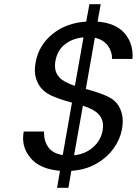

<svg xmlns="http://www.w3.org/2000/svg" viewBox="-20 -808 662 915"><path d="M561 -191Q552 -143 520.5 -99.5Q489 -56 437.5 -27Q386 2 320 6L306 87H252L266 6Q176 -2 133 -47Q90 -92 90 -149Q90 -164 93 -181H190Q190 -176 190 -171Q190 -135 210.5 -106Q231 -77 279 -69L323 -319Q259 -336 221.5 -354Q184 -372 165 -404Q146 -436 146 -473Q146 -491 150 -512Q165 -593 230.5 -646Q296 -699 391 -705L406 -788H460L445 -705Q529 -698 570.5 -653Q612 -608 612 -542Q612 -535 611 -527H514Q514 -529 514 -530Q514 -563 493.5 -591Q473 -619 432 -628L389 -384Q452 -367 490.5 -349.5Q529 -332 547 -300.5Q565 -269 565 -232Q565 -213 561 -191ZM244 -517Q242 -505 242 -494Q242 -462 263 -439Q284 -416 337 -399L378 -630Q325 -625 289 -596.5Q253 -568 244 -517ZM333 -68Q388 -74 424.5 -107Q461 -140 469 -186Q471 -198 471 -208Q471 -241 449 -264.5Q427 -288 375 -304Z"/></svg>

Font: Fz Poppins
Style: Italic
Weight: 400
Italic angle: -10°
Designer: Ninad Kale (Devanagari), Jonny Pinhorn (Latin)
Foundry: Indian Type Foundry
Version: Vit hóa bi Vntype.Com & FontZin.Com